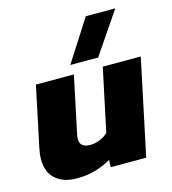

<svg xmlns="http://www.w3.org/2000/svg" viewBox="-110 -818 824 918"><g transform="rotate(-15 302.5 -359.0)"><path d="M267 -522 399 -728H545L405 -522ZM158 10Q93 10 54 -23.5Q15 -57 15 -122Q15 -147 21 -175L84 -474H272L212 -190Q211 -185 210.5 -180Q210 -175 210 -170Q210 -128 262 -128Q285 -128 309 -138Q333 -148 349 -163L415 -474H603L503 0H327L329 -36Q296 -16 253 -3Q210 10 158 10Z"/></g></svg>

Font: Kanit
Style: Bold Italic
Weight: 700
Italic angle: -12°
Designer: Katatrad Team
Foundry: CadsonDemak
Version: Version 2.000; ttfautohint (v1.8.3)